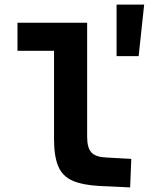

<svg xmlns="http://www.w3.org/2000/svg" viewBox="-20 -809 654 835"><path d="M56 -710H282V-588H56ZM215 -204V-710H359V-214Q359 -166 377.5 -146Q396 -126 442 -124L551 -118L546 6L415 0Q340 -4 296 -23Q252 -42 233.5 -85.5Q215 -129 215 -204ZM487 -565V-789H607L583 -565Z"/></svg>

Font: Intel One Mono Light
Style: Regular
Weight: 300
Monospace: yes
Designer: Fred Shallcrass
Foundry: Frere-Jones Type LLC
Version: Version 1.004